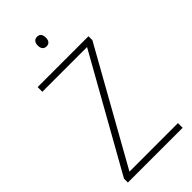

<svg xmlns="http://www.w3.org/2000/svg" viewBox="-279 -977 1044 1044"><g transform="rotate(-45 243.5 -455.0)"><path d="M244 -910C222 -910 213 -893 213 -873C213 -851 223 -836 244 -836C266 -836 275 -851 275 -873C275 -894 267 -910 244 -910ZM454 0V-36H81L444 -684V-714H53V-678H397L33 -30V0Z"/></g></svg>

Font: Noto Sans Devanagari SemiCondensed ExtraLight
Style: Regular
Weight: 200
Width: 4
Designer: Jelle Bosma - Monotype Design Team
Foundry: Monotype Imaging Inc.
Version: Version 2.004